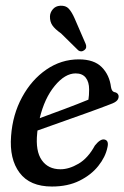

<svg xmlns="http://www.w3.org/2000/svg" viewBox="-20 -656 443 684"><path d="M362.5 -130Q355.5 -96.5 330.2 -64.8Q305 -33 263.2 -12.2Q221.5 8.5 165 8.5Q86.5 8.5 49.8 -40.5Q13 -89.5 19.5 -171.5Q25 -248 58.8 -310Q92.5 -372 145.2 -408.2Q198 -444.5 261 -444.5Q315 -444.5 342.5 -416.8Q370 -389 375.5 -345.5Q378 -330.5 387 -328Q400 -326 402.5 -315Q403.5 -305.5 397.2 -298.2Q391 -291 374 -285Q339.5 -271.5 291.2 -254.2Q243 -237 195.2 -220Q147.5 -203 113.5 -191Q113 -186 112.5 -181Q106 -118 128.8 -85.5Q151.5 -53 195.5 -53Q226 -53 259.8 -72.8Q293.5 -92.5 318 -137.5Q337.5 -162 352 -159Q369 -155.5 362.5 -130ZM249.5 -394.5Q211.5 -394.5 175 -350.2Q138.5 -306 121.5 -235Q159.5 -249 208.5 -267.2Q257.5 -285.5 295 -301Q297.5 -315.5 297.5 -337.5Q297.5 -364 285.5 -379.2Q273.5 -394.5 249.5 -394.5ZM246 -590 285 -500Q287.5 -494.5 287 -488.2Q286.5 -482 280.5 -477.5Q270 -469 259 -476.5L197.5 -537Q175.5 -552.5 166.5 -565.8Q157.5 -579 158 -598Q158.5 -611.5 168.2 -623Q178 -634.5 194 -635.5Q214 -637 225 -625Q236 -613 246 -590Z"/></svg>

Font: Fraunces 144pt S100
Style: Italic
Weight: 400
Italic angle: -16°
Version: Version 1.000; ttfautohint (v1.8.3)